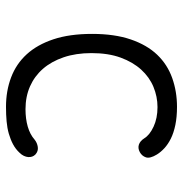

<svg xmlns="http://www.w3.org/2000/svg" viewBox="-5 -595 610 640"><g transform="rotate(90 300.0 -275.0)"><path d="M93 -277Q93 -352 111.5 -406Q130 -460 162.5 -494Q195 -528 240 -544Q285 -560 336 -560Q370 -560 396.5 -554.5Q423 -549 442 -539.5Q461 -530 474 -518Q487 -506 495 -493Q509 -470 504.5 -456.5Q500 -443 487 -436Q474 -429 462 -433Q450 -437 441 -451Q430 -469 402 -482Q374 -495 337 -495Q302 -495 269.5 -481.5Q237 -468 212 -440.5Q187 -413 172 -372Q157 -331 157 -275Q157 -223 171 -182Q185 -141 209.5 -113Q234 -85 268 -70Q302 -55 344 -55Q376 -55 402 -62.5Q428 -70 445 -85Q456 -94 470 -96Q484 -98 495 -88Q500 -83 502 -77Q504 -71 503.5 -64Q503 -57 499.5 -49.5Q496 -42 489 -35Q477 -22 461 -13.5Q445 -5 426 0.5Q407 6 384.5 8Q362 10 336 10Q283 10 238 -7Q193 -24 161 -59Q129 -94 111 -148Q93 -202 93 -277Z"/></g></svg>

Font: Maple Mono NL ExtraLight
Style: Regular
Weight: 275
Monospace: yes
Designer: subframe7536
Version: Version 7.000